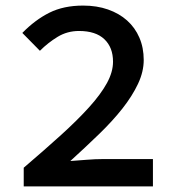

<svg xmlns="http://www.w3.org/2000/svg" viewBox="-20 -668 640 688"><path d="M65 0V-67Q140 -131 199 -184.5Q258 -238 299.5 -284Q341 -330 363 -370Q385 -410 385 -447Q385 -498 354 -527.5Q323 -557 263 -557Q221 -557 186.5 -536Q152 -515 123 -486L60 -550Q106 -597 157 -622.5Q208 -648 278 -648Q327 -648 367 -634Q407 -620 435.5 -594.5Q464 -569 479.5 -533Q495 -497 495 -453Q495 -411 474.5 -367.5Q454 -324 419 -279.5Q384 -235 335.5 -188Q287 -141 232 -91Q260 -93 291 -95.5Q322 -98 348 -98H528V0Z"/></svg>

Font: Source Code Pro Semibold
Style: Regular
Weight: 600
Monospace: yes
Designer: Paul D. Hunt, Teo Tuominen
Foundry: Adobe Systems Incorporated
Version: Version 2.030;PS 1.000;hotconv 16.6.51;makeotf.lib2.5.65220